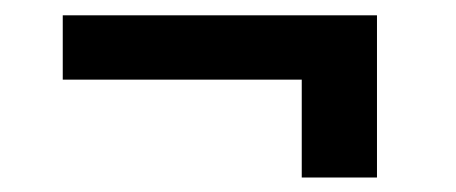

<svg xmlns="http://www.w3.org/2000/svg" viewBox="-20 -426 611 257"><path d="M484.6 -188.4H383.9V-319.4H64V-405.5H484.6Z"/></svg>

Font: Vazir FD Medium
Style: Regular
Weight: 500
Foundry: DejaVu fonts team - Redesigned by Saber Rastikerdar
Version: Version 21.10;October 20, 2019;FontCreator 12.0.0.2547 64-bi